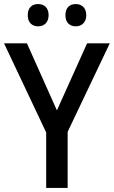

<svg xmlns="http://www.w3.org/2000/svg" viewBox="-20 -928 562 948"><path d="M117 -853C117 -816 139 -798 168 -798C197 -798 220 -816 220 -853C220 -891 197 -908 168 -908C139 -908 117 -891 117 -853ZM303 -853C303 -816 325 -798 354 -798C382 -798 406 -816 406 -853C406 -891 382 -908 354 -908C325 -908 303 -891 303 -853ZM261 -383 113 -714H0L208 -274V0H314V-277L522 -714H410Z"/></svg>

Font: Noto Sans Khmer SemiCondensed Medium
Style: Regular
Weight: 500
Width: 4
Designer: Danh Hong and the Monotype Design Team
Foundry: Monotype Imaging Inc.
Version: Version 2.004